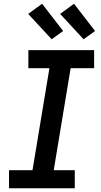

<svg xmlns="http://www.w3.org/2000/svg" viewBox="-20 -1002 540 1022"><path d="M28 0V-96H153L243 -639H131V-735H481V-639H356L266 -96H378V0ZM425 -793 300 -928 374 -982 486 -837ZM255 -793 130 -928 204 -982 316 -837Z"/></svg>

Font: Iosevka SS04 Oblique
Style: Bold
Weight: 700
Italic angle: -9°
Monospace: yes
Designer: Belleve Invis
Foundry: Belleve Invis
Version: Version 19.0.0; ttfautohint (v1.8.4)